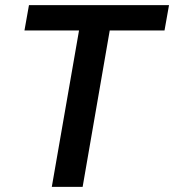

<svg xmlns="http://www.w3.org/2000/svg" viewBox="-20 -731 681 751"><path d="M75.7 -611.8 93.3 -710.9H641.1L623.5 -611.8H409.2L303.2 0H182.6L289.1 -611.8Z"/></svg>

Font: Mardoto Medium
Style: Italic
Weight: 500
Italic angle: -12°
Designer: Christian Robertson, Vahan Hovhannisyan
Foundry: Google
Version: Version 1.000